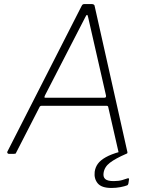

<svg xmlns="http://www.w3.org/2000/svg" viewBox="-20 -762 740 951"><path d="M24 0Q20 0 17.5 -3Q15 -6 16 -10L384 -732Q387 -738 390 -740Q393 -742 400 -742H433Q441 -742 445 -739Q449 -736 449 -731L611 -9Q612 -5 610 -2.5Q608 0 603 0H579Q567 0 567 -9L516 -232Q515 -238 508 -238H186Q178 -238 175 -230L60 -6Q59 -2 56.5 -1Q54 0 49 0H24ZM497 -278Q507 -278 505 -289L416 -679Q414 -689 410.5 -688Q407 -687 402 -676L203 -290Q200 -283 200 -280.5Q200 -278 204 -278ZM449 89Q452 67 464.5 49.5Q477 32 503.5 17Q530 2 573 -10L605 0Q552 23 524.5 44Q497 65 493 95Q490 115 501.5 125Q513 135 543 135Q567 135 585 130Q603 125 610 122Q615 120 617.5 121.5Q620 123 619 127L616 147Q615 151 613.5 153Q612 155 610 156Q597 161 576 165Q555 169 532 169Q483 169 464 146Q445 123 449 89Z"/></svg>

Font: Libre Franklin Thin Thin
Style: Italic
Weight: 250
Italic angle: -8°
Version: Version 3.000